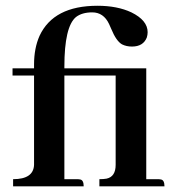

<svg xmlns="http://www.w3.org/2000/svg" viewBox="-20 -660 620 680"><path d="M252.9 -25.4H208V-392.6H389.6V-76.2Q389.6 -34.2 357.4 -27.3Q346.7 -25.4 332 -25.4V0H562.5Q562.5 -22.5 549.8 -24.4Q544.9 -25.4 539.1 -25.4H498V-418H208V-423.8Q208 -565.4 249 -599.6Q270.5 -616.2 306.6 -616.2Q346.7 -616.2 366.2 -575.2Q369.1 -569.3 374 -557.6Q391.6 -514.6 412.1 -502.9Q427.7 -495.1 447.3 -495.1Q487.3 -495.1 500 -527.3Q502.9 -537.1 502.9 -545.9Q502.9 -587.9 445.3 -616.2Q395.5 -639.6 325.2 -639.6Q169.9 -639.6 120.1 -533.2Q100.6 -489.3 100.6 -431.6V-418H24.4V-392.6H100.6V-76.2Q98.6 -25.4 26.4 -25.4V0H276.4Q276.4 -22.5 263.7 -24.4Q258.8 -25.4 252.9 -25.4Z"/></svg>

Font: Abhaya Libre
Style: Bold
Weight: 700
Designer: Pushpananda Ekanayake, Sol Matas, Pathum Egodawatta
Foundry: Mooniak
Version: Version 1.050 ; ttfautohint (v1.6)